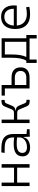

<svg xmlns="http://www.w3.org/2000/svg" viewBox="1408 -1976 699 3556"><g transform="rotate(-90 1758.0 -197.5)"><path d="M431.2 0V-230H154.8V0H89.8V-517.6H154.8V-287.6H431.2V-517.6H496.1V0Z M1004.9 4.9 1000 -109.4H992.2Q983.4 -55.2 931.6 -22.7Q879.9 9.8 804.2 9.8Q726.1 9.8 683.3 -26.6Q640.6 -63 640.6 -129.4Q640.6 -293.9 867.7 -293.9Q902.3 -293.9 933.8 -291.7Q965.3 -289.6 990.7 -285.2V-307.1Q990.7 -386.2 948.2 -422.1Q905.8 -458 814 -460L704.1 -461.9L713.9 -522.5L810.5 -521Q937.5 -519 996.1 -465.1Q1054.7 -411.1 1054.7 -297.4V-56.2L1143.6 -48.3V0ZM990.7 -231.4Q961.9 -236.3 929 -237.1Q896 -237.8 865.7 -237.8Q704.6 -237.8 704.6 -133.3Q704.6 -92.3 731.9 -70.1Q759.3 -47.9 809.6 -47.9Q863.8 -47.9 904.5 -66.2Q945.3 -84.5 968 -115.2Q990.7 -146 990.7 -182.6Z M1256.8 0V-517.6H1321.8V-289.1H1450.7Q1475.1 -289.1 1489 -299.6Q1502.9 -310.1 1511.7 -332L1563.5 -458Q1577.6 -492.7 1600.1 -506.3Q1622.6 -520 1662.6 -520H1686V-460H1666.5Q1634.8 -460 1623 -433.6L1576.2 -320.8Q1552.2 -262.7 1490.2 -262.2V-255.4H1490.7Q1554.7 -255.4 1579.6 -196.8L1626.5 -84Q1637.2 -57.6 1669.9 -57.6H1687.5V2.4H1664.1Q1624 2.4 1600.8 -11.2Q1577.6 -24.9 1563.5 -59.6L1511.7 -185.5Q1502.9 -207.5 1489 -218Q1475.1 -228.5 1450.7 -228.5H1321.8V0Z M1898.4 0V-457.5H1765.6V-517.6H1962.4V-333.5H2105Q2192.9 -333.5 2241 -290Q2289.1 -246.6 2289.1 -166.5Q2289.1 -86.9 2241 -43.5Q2192.9 0 2105 0ZM1962.4 -60.1H2097.7Q2157.2 -60.1 2189.7 -88.1Q2222.2 -116.2 2222.2 -166.5Q2222.2 -217.3 2189.7 -245.1Q2157.2 -272.9 2097.7 -272.9H1962.4Z M2371.1 131.8V-60.1H2412.6Q2441.4 -107.4 2454.1 -173.8Q2466.8 -240.2 2466.8 -329.1V-517.6H2827.6V-60.1H2887.7V131.8H2824.7V0H2434.1V131.8ZM2762.2 -60.1V-457.5H2527.8V-332.5Q2527.8 -247.1 2517.1 -179.4Q2506.3 -111.8 2481.4 -60.1Z M3268.1 9.8Q3139.6 9.8 3069.3 -61.5Q2999 -132.8 2999 -263.7Q2999 -389.2 3058.3 -458.3Q3117.7 -527.3 3225.1 -527.3Q3325.7 -527.3 3381.1 -464.8Q3436.5 -402.3 3436.5 -287.1Q3436.5 -256.8 3433.6 -236.3H3063Q3070.8 -147 3127 -98.6Q3183.1 -50.3 3279.8 -50.3Q3340.3 -50.3 3401.9 -64L3411.1 -3.9Q3377 2.9 3339.8 6.3Q3302.7 9.8 3268.1 9.8ZM3063 -292H3374Q3374 -376 3335.2 -421.6Q3296.4 -467.3 3226.1 -467.3Q3153.8 -467.3 3111.3 -421.4Q3068.8 -375.5 3063 -292Z"/></g></svg>

Font: CaskaydiaMono NF Light
Style: Regular
Weight: 300
Designer: Aaron Bell
Foundry: Saja Typeworks
Version: Version 2111.001; ttfautohint (v1.8.4);Nerd Fonts 3.1.1